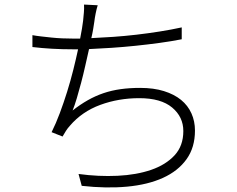

<svg xmlns="http://www.w3.org/2000/svg" viewBox="-20 -795 1040 841"><path d="M776 -623Q730 -614 678.5 -607Q627 -600 574 -594.5Q521 -589 469 -585.5Q417 -582 370 -580Q362 -545 353.5 -507Q345 -469 335.5 -433Q326 -397 316.5 -365Q307 -333 298 -311Q331 -337 364.5 -356Q398 -375 433.5 -387Q469 -399 508.5 -404.5Q548 -410 594 -410Q653 -410 698 -396Q743 -382 773 -357.5Q803 -333 818.5 -298.5Q834 -264 834 -223Q834 -149 797 -97.5Q760 -46 694 -16Q628 14 537 22.5Q446 31 338 19L324 -33Q412 -21 495 -25Q578 -29 642 -51Q706 -73 744.5 -114.5Q783 -156 783 -221Q783 -283 734 -324Q685 -365 590 -365Q499 -365 419 -335.5Q339 -306 286 -244Q276 -233 269 -222Q262 -211 254 -197L206 -216Q225 -254 242 -299.5Q259 -345 274 -393Q289 -441 301 -489Q313 -537 322 -579H300Q252 -579 208 -581.5Q164 -584 122 -589V-641Q138 -638 160 -635.5Q182 -633 205.5 -630.5Q229 -628 253 -627Q277 -626 299 -626H331Q336 -650 339 -669.5Q342 -689 344 -704Q346 -724 347.5 -741Q349 -758 348 -775L408 -772Q403 -756 399 -736Q395 -716 393 -699Q391 -685 388 -667Q385 -649 380 -628Q425 -630 475.5 -633.5Q526 -637 577.5 -643Q629 -649 679.5 -657Q730 -665 776 -675Z"/></svg>

Font: SpoqaHanSansJP-Light
Style: Regular
Weight: 300
Designer: [Source Han Sans]
Ryoko NISHIZUKA  (kana & ideographs); Paul D. Hunt (Latin, Greek & Cyrillic); Wenlong ZHANG  (bopomofo
Foundry: Spoqa (http://bi.spoqa.com)
Version: Version 1.002.20150607